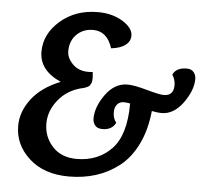

<svg xmlns="http://www.w3.org/2000/svg" viewBox="-50 -728 848 792"><g transform="rotate(5 374.0 -332.0)"><path d="M472 -388Q499 -388 552.5 -373Q606 -358 624 -358Q665 -358 665 -402Q665 -425 652 -445Q666 -475 709 -475Q729 -475 738.5 -463Q748 -451 748 -435Q748 -388 710 -335.5Q672 -283 621 -283Q604 -283 581 -288Q573 -208 543.5 -148.5Q514 -89 469.5 -55Q425 -21 373.5 -5Q322 11 263 11Q160 11 98.5 -45Q37 -101 37 -179Q37 -238 77.5 -291Q118 -344 196 -375Q106 -415 106 -492Q106 -566 169 -620.5Q232 -675 324 -675Q384 -675 427 -648.5Q470 -622 470 -590Q470 -566 449 -550.5Q428 -535 391 -531Q369 -600 311 -600Q270 -600 243 -573.5Q216 -547 216 -504Q216 -476 240.5 -451Q265 -426 305 -426Q317 -426 324 -427Q326 -409 326 -404Q326 -395 325 -388.5Q324 -382 321 -377Q318 -372 316 -369.5Q314 -367 308.5 -364.5Q303 -362 301 -361Q299 -360 292 -358Q285 -356 283 -356Q224 -341 188 -296Q152 -251 152 -199Q152 -144 188.5 -104Q225 -64 289 -64Q377 -64 433 -122Q489 -180 489 -311Q475 -314 463 -314Q445 -314 435 -301.5Q425 -289 425 -270Q425 -243 439 -227Q424 -196 384 -196Q363 -196 353.5 -208Q344 -220 344 -236Q344 -285 381.5 -336.5Q419 -388 472 -388Z"/></g></svg>

Font: Overlock
Style: Bold Italic
Weight: 700
Designer: Dario Muhafara
Foundry: Dario Manuel Muhafara
Version: Version 1.002